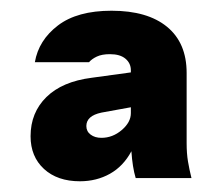

<svg xmlns="http://www.w3.org/2000/svg" viewBox="-20 -750 417 358"><path d="M129 -412Q87 -412 62 -435Q37 -458 37 -496Q37 -540 66.5 -569Q96 -598 151 -605L224 -615V-619Q224 -632 214 -640.5Q204 -649 185 -649Q170 -649 160.5 -644.5Q151 -640 146 -634H45Q52 -675 88 -702.5Q124 -730 188 -730Q255 -730 291.5 -700Q328 -670 328 -614V-483Q328 -464 330.5 -449Q333 -434 337 -418H233Q230 -428 228 -440.5Q226 -453 225 -468Q210 -440 185 -426Q160 -412 129 -412ZM141 -515Q141 -505 149 -499Q157 -493 169 -493Q190 -493 207 -507.5Q224 -522 224 -539V-550L169 -540Q141 -534 141 -515Z"/></svg>

Font: Instrument Sans
Style: Bold
Weight: 700
Designer: Rodrigo Fuenzalida
Foundry: fragTYPE
Version: Version 1.000; ttfautohint (v1.8.4.7-5d5b);gftools[0.9.28]